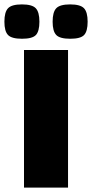

<svg xmlns="http://www.w3.org/2000/svg" viewBox="-59 -852 418 872"><path d="M50 0V-625H250V0ZM41 -676Q-6 -676 -22.5 -693Q-39 -710 -39 -753.5Q-39 -797 -22.5 -814.5Q-6 -832 40.5 -832Q87 -832 103.5 -814.5Q120 -797 120 -753.5Q120 -710 104 -693Q88 -676 41 -676ZM260 -676Q213 -676 196.5 -693Q180 -710 180 -753.5Q180 -797 196.5 -814.5Q213 -832 259.5 -832Q306 -832 322.5 -814.5Q339 -797 339 -753.5Q339 -710 323 -693Q307 -676 260 -676Z"/></svg>

Font: Myanmar Thuriya
Style: Regular
Weight: 400
Designer: Danh Hong
Foundry: Google Inc.
Version: Version 2.00 November 23, 2015